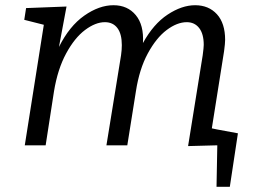

<svg xmlns="http://www.w3.org/2000/svg" viewBox="-20 -557 983 736"><path d="M811 -61 892 -46 861 159H810L813 0L701 3L757 -345Q761 -375 761 -385Q761 -427 743.5 -449.5Q726 -472 696 -472Q659 -472 619 -442Q579 -412 546.5 -352Q514 -292 501 -207L468 0H388L444 -345Q447 -366 447 -384Q447 -427 430 -449.5Q413 -472 382 -472Q346 -472 306 -442Q266 -412 233.5 -352Q201 -292 187 -207L155 0H75L148 -462L73 -481L80 -526L235 -532L206 -377Q246 -457 303 -497Q360 -537 415 -537Q469 -537 500.5 -499Q532 -461 528 -392Q568 -465 622.5 -501Q677 -537 728 -537Q780 -537 811.5 -502.5Q843 -468 843 -404Q843 -391 839 -361L792 -65Z"/></svg>

Font: Bitter Pro
Style: Italic
Weight: 400
Italic angle: -9°
Designer: Sol Matas, and Bitter project Authors
Foundry: Sol Matas
Version: Version 1.010